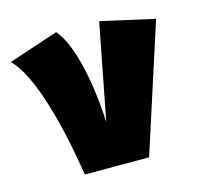

<svg xmlns="http://www.w3.org/2000/svg" viewBox="-117 -648 757 739"><g transform="rotate(-15 261.5 -279.0)"><path d="M168 -558 -30 -492C44 -419 99 -216 133 0H389L553 -508L339 -556L265 -174C255 -373 214 -507 168 -558Z"/></g></svg>

Font: Fira Sans Ultra
Style: Regular
Weight: 950
Designer: Carrois Corporate & Edenspiekermann AG
Foundry: Carrois Corporate GbR & Edenspiekermann AG
Version: Version 4.203;PS 004.203;hotconv 1.0.88;makeotf.lib2.5.64775